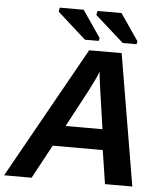

<svg xmlns="http://www.w3.org/2000/svg" viewBox="-80 -948 862 1001"><g transform="rotate(5 350.5 -448.0)"><path d="M650 0H507L480 -176H218L123 0H-21L364 -688H534ZM428 -582Q418 -552 380 -479L276 -284H469L437 -505Q428 -571 428 -582ZM607 -741H535L385 -875L390 -896H515L611 -756ZM409 -741H337L188 -875L192 -896H317L413 -756Z"/></g></svg>

Font: Libra Sans
Style: Bold Italic
Weight: 700
Italic angle: -12°
Foundry: Context Ltd
Version: Version 1.002